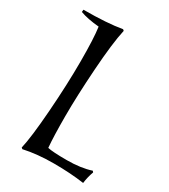

<svg xmlns="http://www.w3.org/2000/svg" viewBox="-170 -747 744 845"><g transform="rotate(30 202.0 -324.5)"><path d="M178 -47Q203 -41 275 -41Q347 -41 398 -58L403 -52Q392 -22 388 10Q318 0 234 0Q150 0 82 15L76 10Q90 -49 100.5 -190Q111 -331 111 -448.5Q111 -566 103 -620Q45 -625 7 -639L8 -651Q128 -651 202 -664L208 -659Q192 -587 182.5 -447Q173 -307 173 -205.5Q173 -104 178 -47Z"/></g></svg>

Font: Almendra
Style: Italic
Weight: 400
Italic angle: -12°
Designer: Ana Sanfelippo
Foundry: Ana Sanfelippo
Version: Version 1.004